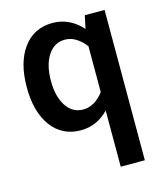

<svg xmlns="http://www.w3.org/2000/svg" viewBox="-112 -612 790 920"><g transform="rotate(-15 283.0 -152.0)"><path d="M36.1 -260.7Q36.1 -383.8 89.1 -455.6Q142.1 -527.3 234.4 -527.3Q318.8 -527.3 380.4 -458.5L394 -522.9H492.2V222.7H372.6V-55.7Q313.5 4.9 234.4 4.9Q142.1 4.9 89.1 -66.7Q36.1 -138.2 36.1 -260.7ZM155.8 -260.7Q155.8 -183.1 186.8 -135.7Q217.8 -88.4 271 -88.4Q300.3 -88.4 326.4 -104.2Q352.5 -120.1 372.6 -147.5V-374.5Q352.1 -402.3 325.9 -418.5Q299.8 -434.6 271 -434.6Q217.8 -434.6 186.8 -387Q155.8 -339.4 155.8 -260.7Z"/></g></svg>

Font: Estedad-FD SemiBold
Style: Regular
Weight: 600
Designer: Amin Abedi
Version: Version 7.3